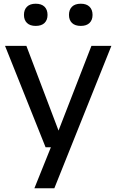

<svg xmlns="http://www.w3.org/2000/svg" viewBox="-20 -790 624 1030"><path d="M224.5 0 7 -544H121.5L294 -89.5L470.5 -544H577.5L271.5 220H164.5L253 0ZM413.5 -651Q382.5 -651 366.2 -666.8Q350 -682.5 350 -710Q350 -738 366.2 -754Q382.5 -770 413.5 -770Q444 -770 460.2 -754Q476.5 -738 476.5 -710Q476.5 -682.5 460.2 -666.8Q444 -651 413.5 -651ZM171.5 -651Q141 -651 124.8 -666.8Q108.5 -682.5 108.5 -710Q108.5 -738 124.8 -754Q141 -770 171.5 -770Q202.5 -770 218.8 -754Q235 -738 235 -710Q235 -682.5 218.8 -666.8Q202.5 -651 171.5 -651Z"/></svg>

Font: Encode Sans SemiExpanded SemiExpanded Medium
Style: Regular
Weight: 500
Width: 6
Designer: Multiple Designers
Foundry: Impallari Type
Version: Version 3.000; ttfautohint (v1.8.3) -l 8 -r 50 -G 200 -x 14 